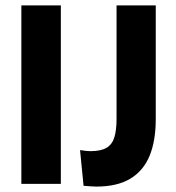

<svg xmlns="http://www.w3.org/2000/svg" viewBox="-20 -680 652 710"><path d="M59 0V-660H205V0ZM289 7 276 -125Q287 -123 298 -122Q309 -121 314 -121Q353 -121 374 -133.5Q395 -146 403 -172.5Q411 -199 411 -241V-660H556V-240Q556 -159 533 -103.5Q510 -48 461.5 -19Q413 10 336 10Q325 10 314.5 9Q304 8 289 7Z"/></svg>

Font: Bricolage Grotesque 28pt
Style: Bold
Weight: 700
Designer: Mathieu Triay
Foundry: Atelier Triay
Version: Version 1.000;gftools[0.9.30]